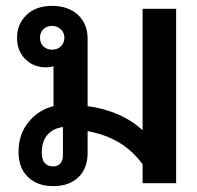

<svg xmlns="http://www.w3.org/2000/svg" viewBox="-20 -623 670 653"><path d="M43 -106Q43 -167 77.5 -208.5Q112 -250 162 -262V-398Q151 -394 136 -394Q94 -394 66 -422Q38 -450 38 -495Q38 -541 70 -572Q102 -603 157 -603Q212 -603 245 -572.5Q278 -542 278 -491V-262Q332 -255 380 -234.5Q428 -214 465 -180V-593H579V0H465V-64Q400 -155 278 -177V-102Q278 -51 247 -20.5Q216 10 161 10Q107 10 75 -21Q43 -52 43 -106ZM199 -495Q199 -512 186.5 -523.5Q174 -535 157 -535Q139 -535 127.5 -523.5Q116 -512 116 -495Q116 -477 127.5 -465.5Q139 -454 157 -454Q175 -454 187 -465.5Q199 -477 199 -495ZM194 -95V-191Q159 -186 140.5 -163.5Q122 -141 122 -104Q122 -81 132 -69Q142 -57 161 -57Q176 -57 185 -67Q194 -77 194 -95Z"/></svg>

Font: Niramit SemiBold
Style: Regular
Weight: 600
Designer: Katatrad Aksorn Co.,Ltd.
Foundry: Cadson Demak Co.,Ltd.
Version: Version 1.001; ttfautohint (v1.6)